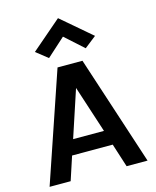

<svg xmlns="http://www.w3.org/2000/svg" viewBox="-133 -1011 891 1100"><g transform="rotate(-15 312.5 -460.5)"><path d="M22.1 0 243 -649H390.9L603.1 0H478.9L434 -140H193L147 0ZM223 -229.1H405.9L315.1 -508.1ZM210 -713.4 140.8 -768.2 318.5 -921.1 497.3 -768.2 427.6 -713.4 297.7 -830.2H339.4Z"/></g></svg>

Font: Karla
Style: Regular
Weight: 400
Designer: Jonathan Pinhorn
Version: Version 2.004;gftools[0.9.33]